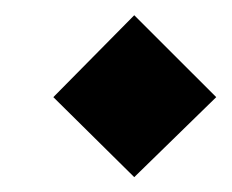

<svg xmlns="http://www.w3.org/2000/svg" viewBox="-20 -210 304 252"><path d="M50 -82.5 156.2 -190 263.8 -82.5 156.2 22.5Z"/></svg>

Font: Equateur
Style: Regular
Weight: 400
Designer: Ange Degheest & Eugénie Bidaut
Foundry: Velvetyne Type Foundry
Version: Version 1.000;FEAKit 1.0